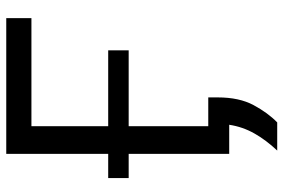

<svg xmlns="http://www.w3.org/2000/svg" viewBox="-166 -587 906 614"><g transform="rotate(-90 287.0 -280.0)"><path d="M112.5 153.5Q146 118 167.2 80.5Q188.5 43 195 0H102V-321.5H24.5V-387H102V-713H536V-632.5H190.5V-387H433V-321.5H190.5V-67H282.5V-36.5Q282.5 32 257.8 78Q233 124 202.5 153.5Z"/></g></svg>

Font: Commissioner
Style: Regular
Weight: 400
Designer: Kostas Bartsokas
Foundry: Kostas Bartsokas
Version: Version 1.000; ttfautohint (v1.8.3)